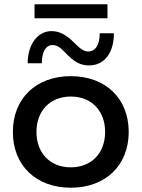

<svg xmlns="http://www.w3.org/2000/svg" viewBox="-20 -865 660 895"><path d="M310 -510C148 -510 40 -406 40 -250C40 -94 148 10 310 10C472 10 580 -94 580 -250C580 -406 472 -510 310 -510ZM310 -85C214 -85 150 -151 150 -250C150 -349 214 -415 310 -415C406 -415 470 -349 470 -250C470 -151 406 -85 310 -85ZM511 -710H445C445 -655 424 -625 391 -625C371 -625 353 -638 327 -665C290 -702 258 -720 220 -720C155 -720 109 -657 109 -570H175C175 -624 194 -655 225 -655C246 -655 262 -643 284 -620C325 -576 355 -560 395 -560C467 -560 511 -619 511 -710ZM141 -780H481V-845H141Z"/></svg>

Font: Goli Medium
Style: Regular
Weight: 500
Designer: jaikishan Patel
Foundry: MagicType
Version: Version 1.000;Glyphs 3.2 (3242)